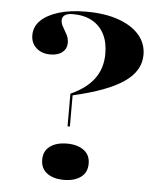

<svg xmlns="http://www.w3.org/2000/svg" viewBox="-49 -674 607 727"><g transform="rotate(5 255.0 -310.0)"><path d="M216.9 -191.9V-316.1Q276.6 -342.7 306 -382.7Q335.5 -422.6 335.5 -478.2Q335.5 -521.8 319.4 -552.8Q303.2 -583.9 273 -600.4Q242.7 -616.9 200 -616.9Q180.6 -616.9 170.2 -610.1Q159.7 -603.2 159.7 -590.3Q159.7 -578.2 167.3 -565.3Q175 -552.4 182.7 -537.9Q190.3 -523.4 190.3 -506.5Q190.3 -484.7 173.8 -471Q157.3 -457.3 128.2 -457.3Q95.2 -457.3 74.6 -475.8Q54 -494.4 54 -524.2Q54 -557.3 78.2 -580.6Q102.4 -604 146 -617.3Q189.5 -630.6 250 -630.6Q320.2 -630.6 371.4 -612.9Q422.6 -595.2 451.2 -562.9Q479.8 -530.6 479.8 -486.3Q479.8 -425 418.1 -382.7Q356.5 -340.3 225.8 -310.5V-191.9ZM221 11.3Q180.6 11.3 156.5 -6.5Q132.3 -24.2 132.3 -58.1Q132.3 -91.1 156.5 -108.9Q180.6 -126.6 221 -126.6Q260.5 -126.6 284.7 -108.9Q308.9 -91.1 308.9 -58.1Q308.9 -24.2 284.7 -6.5Q260.5 11.3 221 11.3Z"/></g></svg>

Font: Playfair 144pt SemiExpanded Black
Style: Regular
Weight: 900
Width: 6
Designer: Claus Eggers Sørensen
Foundry: Claus Eggers Sørensen
Version: Version 2.203